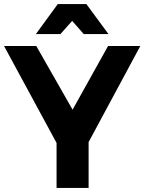

<svg xmlns="http://www.w3.org/2000/svg" viewBox="-23 -927 712 947"><path d="M669 -700 414 -226V0H256V-222L-3 -700H156L335 -386L510 -700ZM512 -759H390L333 -824L275 -759H154L262 -907H403Z"/></svg>

Font: Argentum Sans SemiBold
Style: Regular
Weight: 600
Designer: Julieta Ulanovsky (Modified by Cristiano Sobral)
Foundry: Julieta Ulanovsky
Version: Version 5.001;November 22, 2018;FontCreator 11.5.0.2425 64-b